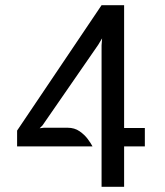

<svg xmlns="http://www.w3.org/2000/svg" viewBox="-20 -721 635 741"><path d="M372 0V-546L374 -573L359 -548L144 -237L133 -226L149 -228H241Q267.5 -228 287 -214.5Q306.5 -201 319 -184Q331.5 -167 337 -156H46V-217L372 -701H459V-227H539V-156H459V0Z"/></svg>

Font: Expletus Sans
Style: Regular
Weight: 400
Designer: Jasper de Waard
Foundry: Designtown
Version: Version 7.500